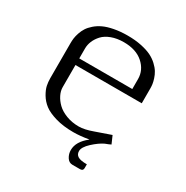

<svg xmlns="http://www.w3.org/2000/svg" viewBox="-173 -737 1012 1046"><g transform="rotate(30 333.5 -214.0)"><path d="M434.6 1Q382.3 10.3 338.4 10.3Q274.9 10.3 226.6 -3.9Q178.2 -18.1 151.9 -38.3Q125.5 -58.6 109.1 -86.2Q92.8 -113.8 88.1 -136Q83.5 -158.2 83.5 -181.2V-401.9Q83.5 -417.5 85.4 -432.9Q87.4 -448.2 94 -468Q100.6 -487.8 111.3 -504.6Q122.1 -521.5 141.4 -538.3Q160.6 -555.2 186 -567.1Q211.4 -579.1 249.5 -586.4Q287.6 -593.8 333.5 -593.8Q380.9 -593.8 419.7 -585.7Q458.5 -577.6 483.9 -565.2Q509.3 -552.7 528.3 -534.9Q547.4 -517.1 557.6 -500.2Q567.9 -483.4 574 -464.1Q580.1 -444.8 581.8 -431.9Q583.5 -418.9 583.5 -406.2V-312.5H166.5V-172.9Q166.5 -149.9 178.5 -125.5Q190.4 -101.1 212.4 -79.8Q234.4 -58.6 270.3 -44.9Q306.2 -31.2 349.1 -31.2Q384.3 -31.2 435.5 -49.8L532.2 -83.5L553.2 -35.6Q541.5 -29.3 518.6 -21Q487.8 -6.3 452.6 26.1Q417.5 58.6 417.5 83.5Q417.5 104.5 433.8 114.7Q450.2 125 490.7 125V146Q490.7 150.9 490.2 153.8Q489.7 156.7 487.8 159.9Q485.8 163.1 481.4 164.8Q477.1 166.5 469.7 166.5H423.8Q401.9 166.5 388.9 146Q376 125.5 376 101.1Q376 47.9 434.6 2ZM166.5 -354H500V-416.5Q500 -472.7 455.3 -512.5Q410.6 -552.2 333.5 -552.2Q290.5 -552.2 256.8 -539.6Q223.1 -526.9 204.3 -506.3Q185.5 -485.8 176 -462.9Q166.5 -439.9 166.5 -416.5Z"/></g></svg>

Font: Resagnicto
Style: Regular
Weight: 500
Version: Version 0.9991